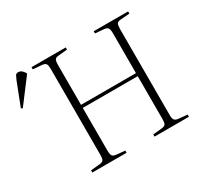

<svg xmlns="http://www.w3.org/2000/svg" viewBox="-270 -939 1200 1141"><g transform="rotate(-30 329.5 -368.5)"><path d="M58 0V-15L121 -21Q140 -23 146 -32.5Q152 -42 152 -68V-655Q152 -681 146 -691Q140 -701 120 -703L58 -708V-723H293V-708L230 -702Q214 -701 207.5 -692Q201 -683 201 -653V-382H578V-655Q578 -681 571.5 -691Q565 -701 545 -703L485 -708V-723H721V-708L658 -703Q639 -702 633 -692Q627 -682 627 -653V-66Q627 -42 634 -32.5Q641 -23 660 -21L721 -15V0H485V-15L547 -21Q566 -23 572 -32.5Q578 -42 578 -68V-361H201V-66Q201 -44 207 -33.5Q213 -23 232 -21L293 -15V0ZM-109 -537 -119 -543 -58 -700Q-50 -719 -45 -728Q-40 -737 -24 -737Q-14 -737 -5 -730.5Q4 -724 15 -708V-701Z"/></g></svg>

Font: Literata 60pt ExtraLight
Style: Regular
Weight: 250
Designer: Latin by Veronika Burian and Jose Scaglione. Greek by Irene Vlachou. Cyrillic by Vera Evstafieva.
Foundry: TypeTogether
Version: Version 3.103;gftools[0.9.29]